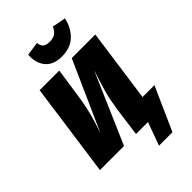

<svg xmlns="http://www.w3.org/2000/svg" viewBox="-320 -1061 1348 1348"><g transform="rotate(-45 354.5 -387.0)"><path d="M222 -911 223 -929 324 -944Q327 -913 344 -899.5Q361 -886 394 -886Q428 -886 450 -900.5Q472 -915 484 -946L585 -927Q568 -848 517 -800Q466 -752 382 -752Q303 -752 262.5 -795.5Q222 -839 222 -911ZM698 -151 554 172H420L483 0H364L393 -214Q406 -301 422.5 -361Q439 -421 473 -525L245 0H6L103 -696H298L267 -484Q254 -394 235.5 -323Q217 -252 190 -177L422 -696H656L580 -151Z"/></g></svg>

Font: FiraGO Heavy
Style: Italic
Weight: 900
Italic angle: -8°
Designer: bBox Type GmbH
Foundry: bBox Type GmbH
Version: Version 1.001